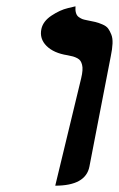

<svg xmlns="http://www.w3.org/2000/svg" viewBox="-20 -585 378 611"><path d="M155.8 5.9 238.3 -335.9Q241.7 -350.1 242.4 -360.6Q243.2 -371.1 241.2 -378.7Q239.3 -386.2 236.1 -391.1Q232.9 -396 226.1 -399.7Q219.2 -403.3 212.4 -405.3Q205.6 -407.2 194.8 -409.2Q150.9 -416 127.9 -439Q105 -461.9 111.8 -493.2Q117.2 -517.6 144 -535.4Q170.9 -553.2 195.8 -559.1L220.2 -564.9Q219.2 -552.2 221.9 -543.5Q224.6 -534.7 231.2 -530.3Q237.8 -525.9 242.4 -524.2Q247.1 -522.5 254.9 -521Q272.9 -517.6 283.2 -515.1Q293.5 -512.7 305.9 -507.3Q318.4 -502 324 -494.4Q329.6 -486.8 334.2 -475.1Q338.9 -463.4 338.1 -446.3Q337.4 -429.2 332.5 -405.8Q320.8 -346.7 298.3 -229.5Q275.9 -112.3 264.6 -55.2Q252.9 5.9 155.8 5.9Z"/></svg>

Font: Linux Libertine Slanted
Style: Semibold Slanted
Weight: 600
Designer: Philipp H. Poll
Foundry: Philipp H. Poll
Version: Version 5.1.1